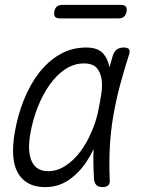

<svg xmlns="http://www.w3.org/2000/svg" viewBox="-20 -754 640 784"><path d="M164 10Q124 10 96.5 -5Q69 -20 53 -48Q37 -76 34 -117.5Q31 -159 40 -212Q52 -282 77 -345Q102 -408 139 -456Q176 -504 224.5 -532Q273 -560 332 -560Q379 -560 401 -536Q421 -513 427 -479Q434 -503 441 -528Q447 -545 458 -552.5Q469 -560 485 -560Q502 -560 507 -552.5Q512 -545 506 -528Q485 -463 469 -402Q453 -341 442.5 -280Q432 -219 428.5 -155.5Q425 -92 428 -21Q430 -6 422.5 2Q415 10 398.5 10Q382 10 374 2Q366 -6 364 -21Q360 -86 362 -145Q350 -119 334 -95Q304 -49 261.5 -19.5Q219 10 164 10ZM177 -55Q213 -55 246.5 -76.5Q280 -98 307 -133.5Q334 -169 353 -214Q371 -254 380 -296Q383 -313 387 -331L393 -367Q399 -401 395 -429.5Q391 -458 375 -476.5Q359 -495 322 -495Q283 -495 247.5 -472Q212 -449 183.5 -409Q155 -369 134.5 -317.5Q114 -266 104 -209Q91 -136 109.5 -95.5Q128 -55 177 -55ZM224 -679Q210 -679 204.5 -686Q199 -693 202 -707Q204 -720 212 -727Q220 -734 234 -734H474Q488 -734 493.5 -727.5Q499 -721 497 -707Q494 -693 486.5 -686Q479 -679 465 -679Z"/></svg>

Font: Maple Mono ExtraLight
Style: Italic
Weight: 275
Italic angle: -10°
Monospace: yes
Designer: subframe7536
Version: Version 7.000